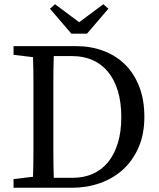

<svg xmlns="http://www.w3.org/2000/svg" viewBox="-20 -887 749 907"><path d="M323 -47Q375 -47 417.5 -65.5Q460 -84 490 -120.5Q520 -157 536.5 -210.5Q553 -264 553 -334Q553 -404 536.5 -458Q520 -512 489.5 -548.5Q459 -585 416.5 -603.5Q374 -622 322 -622H234Q232 -557 232 -491.5Q232 -426 232 -359V-322Q232 -248 232 -180.5Q232 -113 234 -47ZM340 -669Q409 -669 468 -647Q527 -625 570 -583Q613 -541 637.5 -478.5Q662 -416 662 -335Q662 -254 635 -191.5Q608 -129 561.5 -86.5Q515 -44 452.5 -22Q390 0 320 0H44V-41L136 -52Q138 -116 138 -182.5Q138 -249 138 -322V-359Q138 -424 138 -488Q138 -552 136 -617L44 -628V-669ZM492 -846 391 -728H317L216 -846L240 -867L354 -782L468 -867Z"/></svg>

Font: SourceSerifPro
Style: Book
Weight: 400
Designer: Frank Grießhammer
Foundry: Adobe Systems Incorporated
Version: Version 1.014;PS Version 1.0;hotconv 1.0.73;makeotf.lib2.5.5